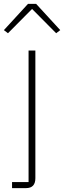

<svg xmlns="http://www.w3.org/2000/svg" viewBox="-47 -768 330 988"><path d="M15 169H100V-508H135V149Q135 200 87 200H15ZM139 -748 263 -613 242 -597 118 -722 -6 -597 -27 -613 97 -748Z"/></svg>

Font: IBM Plex Sans Arabic ExtLt
Style: Regular
Weight: 200
Designer: Mike Abbink, Paul van der Laan, Pieter van Rosmalen, Wael Morcos, Khajak Apelian
Foundry: Bold Monday
Version: Version 1.2